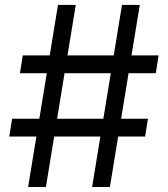

<svg xmlns="http://www.w3.org/2000/svg" viewBox="-20 -747 671 767"><path d="M419 0H348L381 -201.7H196.4L163.4 0H92.3L125.4 -201.7H17L28.4 -272.7H137.1L166.9 -454.5H59.7L71 -525.6H178.6L211.6 -727.3H282.7L249.6 -525.6H434.3L467.3 -727.3H538.4L505.3 -525.6H613.6L602.3 -454.5H493.6L463.8 -272.7H571L559.7 -201.7H452.1ZM392.8 -272.7 422.6 -454.5H237.9L208.1 -272.7Z"/></svg>

Font: Linik Sans
Style: Regular
Weight: 400
Designer: Rasmus Andersson (font), Marc Monis (original base), Kil Hyung-jin (Pretendard portions), Cristiano Sobral (main changes
Foundry: rsms
Version: Version 3.018;May 31, 2022;FontCreator 14.0.0.2814 64-bit; t